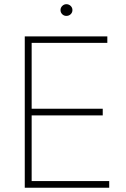

<svg xmlns="http://www.w3.org/2000/svg" viewBox="-20 -877 589 897"><path d="M95.7 -707H481.4V-676.8H127.9V-369.1H460V-337.9H127.9V-31.2H490.2V0H95.7ZM262.7 -830.1Q262.7 -841.3 271 -849.4Q279.3 -857.4 290 -857.4Q301.8 -857.4 310.1 -849.4Q318.4 -841.3 318.4 -830.1Q318.4 -818.4 310.1 -810.5Q301.8 -802.7 290 -802.7Q278.8 -802.7 270.8 -810.5Q262.7 -818.4 262.7 -830.1Z"/></svg>

Font: Pretendard GOV Thin
Style: Regular
Weight: 100
Designer: Base glyphs from Inter by Rasmus Andersson; Hangeul glyphs from Noto Sans CJK(Source Han Sans) by Jang Soo-young and Kan
Foundry: Kil Hyung-jin
Version: Version 1.309